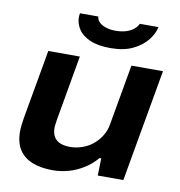

<svg xmlns="http://www.w3.org/2000/svg" viewBox="-82 -799 830 887"><g transform="rotate(10 333.0 -356.0)"><path d="M223 12Q167 12 127 -4Q87 -20 65.5 -53Q44 -86 44 -138Q44 -153 46 -170Q48 -187 51 -205L108 -527H256L202 -219Q201 -209 199.5 -200Q198 -191 198 -183Q198 -156 208.5 -139.5Q219 -123 238 -115.5Q257 -108 284 -108Q312 -108 339.5 -117.5Q367 -127 389 -144.5Q411 -162 427 -187.5Q443 -213 448 -244L498 -527H646L553 0H433L435 -81H427Q401 -50 367 -29Q333 -8 296.5 2Q260 12 223 12ZM388 -590Q329 -590 291.5 -606.5Q254 -623 237 -649.5Q220 -676 220 -704Q220 -709 220.5 -714Q221 -719 222 -724H308Q309 -708 321.5 -696.5Q334 -685 354 -679Q374 -673 396 -673Q428 -673 450.5 -681Q473 -689 486 -701.5Q499 -714 502 -724H590Q584 -693 559.5 -662Q535 -631 492.5 -610.5Q450 -590 388 -590Z"/></g></svg>

Font: Archivo SemiExpanded
Style: Bold Italic
Weight: 700
Width: 6
Italic angle: -10°
Designer: Hector Gatti
Foundry: Omnibus-Type
Version: Version 2.001